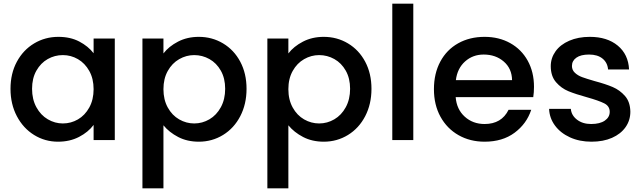

<svg xmlns="http://www.w3.org/2000/svg" viewBox="-20 -760 3489 1042"><path d="M37 -278Q37 -361 71.5 -425Q106 -489 165.5 -524.5Q225 -560 297 -560Q362 -560 410.5 -534.5Q459 -509 488 -471V-551H603V0H488V-82Q459 -43 409 -17Q359 9 295 9Q224 9 165 -27.5Q106 -64 71.5 -129.5Q37 -195 37 -278ZM488 -276Q488 -333 464.5 -375Q441 -417 403 -439Q365 -461 321 -461Q277 -461 239 -439.5Q201 -418 177.5 -376.5Q154 -335 154 -278Q154 -221 177.5 -178Q201 -135 239.5 -112.5Q278 -90 321 -90Q365 -90 403 -112Q441 -134 464.5 -176.5Q488 -219 488 -276Z M867 -470Q896 -508 946 -534Q996 -560 1059 -560Q1131 -560 1190.5 -524.5Q1250 -489 1284 -425Q1318 -361 1318 -278Q1318 -195 1284 -129.5Q1250 -64 1190.5 -27.5Q1131 9 1059 9Q996 9 947 -16.5Q898 -42 867 -80V262H753V-551H867ZM1202 -278Q1202 -335 1178.5 -376.5Q1155 -418 1116.5 -439.5Q1078 -461 1034 -461Q991 -461 952.5 -439Q914 -417 890.5 -375Q867 -333 867 -276Q867 -219 890.5 -176.5Q914 -134 952.5 -112Q991 -90 1034 -90Q1078 -90 1116.5 -112.5Q1155 -135 1178.5 -178Q1202 -221 1202 -278Z M1545 -470Q1574 -508 1624 -534Q1674 -560 1737 -560Q1809 -560 1868.5 -524.5Q1928 -489 1962 -425Q1996 -361 1996 -278Q1996 -195 1962 -129.5Q1928 -64 1868.5 -27.5Q1809 9 1737 9Q1674 9 1625 -16.5Q1576 -42 1545 -80V262H1431V-551H1545ZM1880 -278Q1880 -335 1856.5 -376.5Q1833 -418 1794.5 -439.5Q1756 -461 1712 -461Q1669 -461 1630.5 -439Q1592 -417 1568.5 -375Q1545 -333 1545 -276Q1545 -219 1568.5 -176.5Q1592 -134 1630.5 -112Q1669 -90 1712 -90Q1756 -90 1794.5 -112.5Q1833 -135 1856.5 -178Q1880 -221 1880 -278Z M2223 -740V0H2109V-740Z M2878 -289Q2878 -258 2874 -233H2453Q2458 -167 2502 -127Q2546 -87 2610 -87Q2702 -87 2740 -164H2863Q2838 -88 2772.5 -39.5Q2707 9 2610 9Q2531 9 2468.5 -26.5Q2406 -62 2370.5 -126.5Q2335 -191 2335 -276Q2335 -361 2369.5 -425.5Q2404 -490 2466.5 -525Q2529 -560 2610 -560Q2688 -560 2749 -526Q2810 -492 2844 -430.5Q2878 -369 2878 -289ZM2759 -325Q2758 -388 2714 -426Q2670 -464 2605 -464Q2546 -464 2504 -426.5Q2462 -389 2454 -325Z M3190 9Q3125 9 3073.5 -14.5Q3022 -38 2992 -78.5Q2962 -119 2960 -169H3078Q3081 -134 3111.5 -110.5Q3142 -87 3188 -87Q3236 -87 3262.5 -105.5Q3289 -124 3289 -153Q3289 -184 3259.5 -199Q3230 -214 3166 -232Q3104 -249 3065 -265Q3026 -281 2997.5 -314Q2969 -347 2969 -401Q2969 -445 2995 -481.5Q3021 -518 3069.5 -539Q3118 -560 3181 -560Q3275 -560 3332.5 -512.5Q3390 -465 3394 -383H3280Q3277 -420 3250 -442Q3223 -464 3177 -464Q3132 -464 3108 -447Q3084 -430 3084 -402Q3084 -380 3100 -365Q3116 -350 3139 -341.5Q3162 -333 3207 -320Q3267 -304 3305.5 -287.5Q3344 -271 3372 -239Q3400 -207 3401 -154Q3401 -107 3375 -70Q3349 -33 3301.5 -12Q3254 9 3190 9Z"/></svg>

Font: Fz Poppins Med
Style: Regular
Weight: 500
Designer: Ninad Kale (Devanagari), Jonny Pinhorn (Latin)
Foundry: Indian Type Foundry
Version: Vit hóa bi Vntype.Com & FontZin.Com